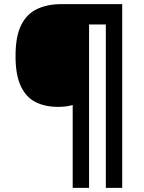

<svg xmlns="http://www.w3.org/2000/svg" viewBox="-20 -780 695 927"><path d="M570 127H491V-662H410V127H331V-273Q301 -264 260 -264Q198 -264 152 -287Q106 -310 80.5 -364Q55 -418 55 -509Q55 -605 82.5 -659.5Q110 -714 160 -737Q210 -760 275 -760H570Z"/></svg>

Font: Noto Sans Bengali UI
Style: Bold
Weight: 700
Designer: Jelle Bosma - Monotype Design Team
Foundry: Monotype Imaging Inc.
Version: Version 2.003; ttfautohint (v1.8.4.7-5d5b)